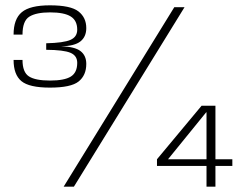

<svg xmlns="http://www.w3.org/2000/svg" viewBox="-20 -701 922 721"><path d="M167.5 -372Q246.5 -372 275.2 -395Q304 -418 304 -461Q304 -492.5 282.2 -509.2Q260.5 -526 209 -527Q260 -528 282 -545.5Q304 -563 304 -595.5Q304 -635 274.8 -658Q245.5 -681 167.5 -681Q92.5 -681 61.8 -655.2Q31 -629.5 31 -571H64.5Q64.5 -622.5 90.2 -638.5Q116 -654.5 168 -654.5Q221 -654.5 245.5 -639.2Q270 -624 270 -589.5Q270 -562.5 244.5 -551.2Q219 -540 153.5 -538.5V-514Q219 -513.5 244.5 -502.8Q270 -492 270 -465Q270 -428.5 246 -413.5Q222 -398.5 168 -398.5Q113 -398.5 88.8 -414Q64.5 -429.5 64.5 -476H31Q31 -421 60.2 -396.5Q89.5 -372 167.5 -372ZM219 0H257.5L673 -674H634.5ZM755.5 0H789V-78H852.5V-103H789V-304H737L569.5 -103V-78H755.5ZM611 -103 754 -279 755.5 -279.5V-103Z"/></svg>

Font: Anybody Light
Style: Regular
Weight: 300
Designer: Tyler Finck
Foundry: Etcetera Type Company
Version: Version 1.111; ttfautohint (v1.8.4)